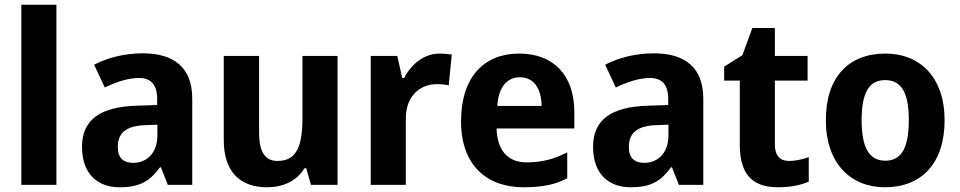

<svg xmlns="http://www.w3.org/2000/svg" viewBox="-20 -780 4048 810"><path d="M218 0V-760H70V0Z M583 -555C503 -555 433 -536 377 -507L422 -411C470 -434 520 -451 567 -451C614 -451 643 -425 643 -363V-337L555 -334C403 -329 326 -275 326 -161C326 -44 394 10 484 10C570 10 611 -15 655 -74H659L688 0H791V-364C791 -493 716 -555 583 -555ZM644 -254V-209C644 -133 598 -93 542 -93C503 -93 477 -111 477 -160C477 -214 506 -249 592 -252Z M1404 -544H1256V-284C1256 -166 1233 -101 1151 -101C1096 -101 1073 -142 1073 -221V-544H924V-189C924 -50 998 10 1106 10C1171 10 1231 -14 1264 -70H1272L1292 0H1404Z M1834 -554C1769 -554 1714 -508 1685 -451H1677L1656 -544H1544V0H1692V-279C1692 -383 1760 -425 1822 -425C1843 -425 1862 -423 1873 -420L1886 -550C1874 -552 1851 -554 1834 -554Z M2170 -554C2024 -554 1925 -457 1925 -268C1925 -81 2035 10 2189 10C2271 10 2323 -2 2373 -28V-137C2317 -109 2267 -95 2201 -95C2121 -95 2077 -148 2075 -238H2403V-307C2403 -464 2314 -554 2170 -554ZM2173 -454C2235 -454 2264 -403 2265 -333H2078C2083 -414 2120 -454 2173 -454Z M2739 -555C2659 -555 2589 -536 2533 -507L2578 -411C2626 -434 2676 -451 2723 -451C2770 -451 2799 -425 2799 -363V-337L2711 -334C2559 -329 2482 -275 2482 -161C2482 -44 2550 10 2640 10C2726 10 2767 -15 2811 -74H2815L2844 0H2947V-364C2947 -493 2872 -555 2739 -555ZM2800 -254V-209C2800 -133 2754 -93 2698 -93C2659 -93 2633 -111 2633 -160C2633 -214 2662 -249 2748 -252Z M3308 -101C3272 -101 3249 -123 3249 -169V-440H3387V-544H3249V-662H3154L3112 -547L3035 -499V-440H3101V-169C3101 -29 3169 10 3263 10C3318 10 3361 0 3392 -14V-117C3365 -108 3338 -101 3308 -101Z M3965 -273C3965 -454 3861 -554 3716 -554C3559 -554 3464 -454 3464 -273C3464 -92 3568 10 3713 10C3869 10 3965 -92 3965 -273ZM3615 -273C3615 -384 3643 -442 3714 -442C3786 -442 3814 -384 3814 -273C3814 -162 3786 -102 3715 -102C3644 -102 3615 -162 3615 -273Z"/></svg>

Font: Noto Sans Display
Style: Bold
Weight: 700
Designer: Monotype Design Team
Foundry: Monotype Imaging Inc.
Version: Version 1.900